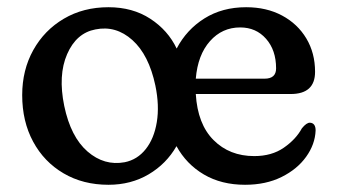

<svg xmlns="http://www.w3.org/2000/svg" viewBox="-20 -500 946 532"><path d="M280.5 -480Q347.5 -480 396.5 -448Q445.5 -416 469.5 -365.5Q497 -418 546.5 -449Q596 -480 662 -480Q718.5 -480 761.5 -457Q804.5 -434 828.8 -393.5Q853 -353 853 -301Q853 -239.5 785.5 -239.5H522.5Q527.5 -156 571.8 -111.8Q616 -67.5 684.5 -67.5Q733 -67.5 766.5 -90.8Q800 -114 816.5 -144.5Q829.5 -160.5 839 -160Q854.5 -159 854.5 -138.5Q853 -100 828.2 -65.5Q803.5 -31 760 -9.5Q716.5 12 659 12Q593.5 12 545 -16.5Q496.5 -45 469 -95Q441 -46 392 -17Q343 12 280.5 12Q210 12 156 -19.8Q102 -51.5 71.8 -107.5Q41.5 -163.5 41.5 -236.5Q41.5 -306 72.2 -361.2Q103 -416.5 157 -448.2Q211 -480 280.5 -480ZM645.5 -424Q595.5 -424 561.8 -386Q528 -348 522.5 -282H713Q745 -282 745 -310.5Q745 -361 717.2 -392.5Q689.5 -424 645.5 -424ZM325.5 -50.5Q360.5 -57.5 383.8 -86.8Q407 -116 414.5 -161.8Q422 -207.5 410.5 -263Q392.5 -348 346.8 -389Q301 -430 244.5 -418.5Q191.5 -408.5 166 -350Q140.5 -291.5 158 -206.5Q176 -120.5 222.5 -80.2Q269 -40 325.5 -50.5Z"/></svg>

Font: Fraunces 9pt SuperSoft
Style: Regular
Weight: 400
Version: Version 1.000;[b76b70a41]